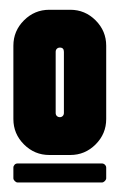

<svg xmlns="http://www.w3.org/2000/svg" viewBox="-20 -721 249 399"><path d="M200.7 -473.6Q200.7 -442.9 178.7 -420.9Q156.7 -398.9 126 -398.9H82.5Q51.8 -398.9 29.8 -420.9Q7.8 -442.9 7.8 -473.6V-626Q7.8 -656.7 29.8 -678.7Q51.8 -700.7 82.5 -700.7H126Q156.7 -700.7 178.7 -678.7Q200.7 -656.7 200.7 -626ZM104.5 -477.5Q107.9 -477.5 110.4 -480Q112.8 -482.4 112.8 -486.3V-613.3Q112.8 -622.1 104.5 -622.1Q100.6 -622.1 98.1 -619.6Q95.7 -617.2 95.7 -613.3V-486.3Q95.7 -482.4 98.1 -480Q100.6 -477.5 104.5 -477.5ZM7.8 -372.6Q7.8 -376 10.3 -378.7Q12.7 -381.3 16.6 -381.3H191.9Q195.3 -381.3 198 -378.7Q200.7 -376 200.7 -372.6V-350.6Q200.7 -347.7 197.8 -344.7Q194.8 -341.8 191.9 -341.8H16.6Q13.7 -341.8 10.7 -344.7Q7.8 -347.7 7.8 -350.6Z"/></svg>

Font: Silence Rounded
Style: Regular
Weight: 400
Designer: Lilo Joris
Foundry: Lilo Joris
Version: Version 1.019;Fontself Maker 3.5.7